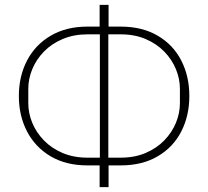

<svg xmlns="http://www.w3.org/2000/svg" viewBox="-20 -745 861 794"><path d="M392 29V-61H342Q253 -61 189.5 -98.5Q126 -136 92 -201Q58 -266 58 -348Q58 -430 92 -495Q126 -560 190 -597.5Q254 -635 342 -635H392V-725H429V-635H479Q568 -635 632 -597.5Q696 -560 729.5 -495Q763 -430 763 -348Q763 -266 729.5 -201Q696 -136 632 -98.5Q568 -61 479 -61H429V29ZM342 -93H393V-603H342Q285 -603 239 -583.5Q193 -564 161.5 -531.5Q130 -499 113.5 -459Q97 -419 97 -378V-318Q97 -277 113.5 -237Q130 -197 161.5 -164.5Q193 -132 238.5 -112.5Q284 -93 342 -93ZM428 -93H479Q537 -93 582.5 -112.5Q628 -132 659.5 -164.5Q691 -197 707.5 -237Q724 -277 724 -318V-378Q724 -419 707.5 -459Q691 -499 659.5 -531.5Q628 -564 582.5 -583.5Q537 -603 479 -603H428Z"/></svg>

Font: IBM Plex Sans ExtraLight
Style: Regular
Weight: 250
Designer: Mike Abbink, Paul van der Laan, Pieter van Rosmalen
Foundry: Bold Monday
Version: Version 3.201